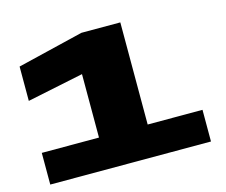

<svg xmlns="http://www.w3.org/2000/svg" viewBox="-96 -807 1102 937"><g transform="rotate(-15 454.5 -338.0)"><path d="M48 0V-160H337V-480.5L52.5 -421.5V-595L386.5 -676H583V-160H860V0Z"/></g></svg>

Font: Anybody UltraExpanded ExtraBold
Style: Regular
Weight: 800
Width: 9
Designer: Tyler Finck
Foundry: Etcetera Type Company
Version: Version 1.010; ttfautohint (v1.8.3) -l 8 -r 50 -G 200 -x 14 